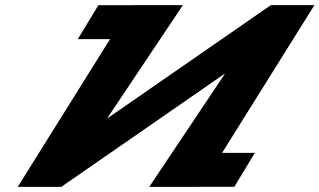

<svg xmlns="http://www.w3.org/2000/svg" viewBox="-20 -723 1233 741"><path d="M847.2 -437.1H845.2L216.6 -1.9H48.5L404.7 -572H280.4L359.6 -703H492.4L492.5 -703.1H685.8L394.7 -267.9H396.7L1025.2 -703.1H1193.4L837.1 -133H963.5L884.3 -2H749.5L749.4 -1.9H556.1Z"/></svg>

Font: Hussar
Style: BdSuprExtOblThree
Weight: 700
Foundry: Cannot Into Space Fonts
Version: Version 2.00